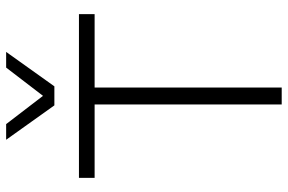

<svg xmlns="http://www.w3.org/2000/svg" viewBox="-176 -761 937 625"><g transform="rotate(-90 292.5 -448.5)"><path d="M559 -660V-609H320V0H265V-609H26V-660ZM150 -897H201L293 -777L385 -897H436L324 -740H262Z"/></g></svg>

Font: Human Sans Light
Style: Regular
Weight: 300
Designer: Tim Radville
Foundry: Continuum
Version: Version 1.000;FEAKit 1.0